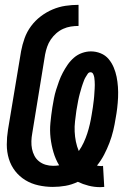

<svg xmlns="http://www.w3.org/2000/svg" viewBox="-20 -763 540 792"><path d="M394 9Q369 9 345.5 3Q322 -3 301 -13Q276 -1 250 3.5Q224 8 198 8Q168 8 138.5 1.5Q109 -5 84.5 -20Q60 -35 42.5 -57.5Q25 -80 16.5 -108Q8 -136 8 -166.5Q8 -197 13 -228L67 -552Q72 -579 81.5 -605.5Q91 -632 108 -655Q125 -678 148 -695.5Q171 -713 197 -724Q223 -735 250 -739Q277 -743 304 -743V-656Q288 -656 272 -653.5Q256 -651 240.5 -644Q225 -637 212 -625.5Q199 -614 189.5 -600Q180 -586 174.5 -570Q169 -554 166 -538L113 -213Q110 -197 109.5 -180.5Q109 -164 112 -149Q115 -134 122 -120.5Q129 -107 141 -97.5Q153 -88 168 -83.5Q183 -79 199 -79Q206 -79 212 -79.5Q218 -80 224 -81Q209 -106 200.5 -135Q192 -164 188.5 -194.5Q185 -225 188 -256.5Q191 -288 196 -320Q199 -338 202.5 -356.5Q206 -375 211.5 -392.5Q217 -410 223.5 -428Q230 -446 239 -463Q248 -480 259 -496Q270 -512 285 -525Q300 -538 318.5 -544.5Q337 -551 355 -551Q376 -551 395.5 -543Q415 -535 428 -519.5Q441 -504 449 -485Q457 -466 461 -446Q465 -426 466.5 -404.5Q468 -383 467 -361Q466 -339 463.5 -317.5Q461 -296 457 -275Q453 -249 447 -224Q441 -199 431.5 -174Q422 -149 409.5 -125Q397 -101 380 -80Q384 -79 388.5 -78.5Q393 -78 397 -78Q399 -78 401 -78Q403 -78 405 -79L410 8Q406 8 402 8.5Q398 9 394 9ZM305 -140Q317 -157 325.5 -175.5Q334 -194 340 -212.5Q346 -231 350.5 -250.5Q355 -270 358 -289Q359 -297 360.5 -304.5Q362 -312 363 -320Q364 -328 365 -335.5Q366 -343 367 -351Q368 -359 368.5 -366.5Q369 -374 369.5 -382Q370 -390 370.5 -397.5Q371 -405 371 -412.5Q371 -420 370.5 -428Q370 -436 369 -443Q368 -450 364.5 -457.5Q361 -465 353 -465Q346 -465 341.5 -458Q337 -451 333 -444.5Q329 -438 326.5 -431Q324 -424 321.5 -417.5Q319 -411 317 -404Q315 -397 313 -390Q311 -383 309 -376Q307 -369 305.5 -362Q304 -355 302.5 -348Q301 -341 300 -334Q299 -327 297.5 -320Q296 -313 295 -306Q292 -284 289.5 -262.5Q287 -241 288 -220Q289 -199 293 -179Q297 -159 305 -140Z"/></svg>

Font: Iosevka Curly Slab Oblique
Style: Bold
Weight: 700
Italic angle: -9°
Monospace: yes
Designer: Belleve Invis
Foundry: Belleve Invis
Version: Version 11.1.0; ttfautohint (v1.8.3)